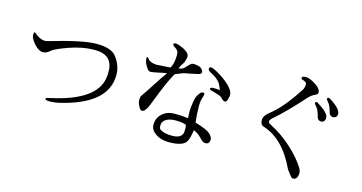

<svg xmlns="http://www.w3.org/2000/svg" viewBox="-89 -1224 3177 1685"><g transform="rotate(15 1500.0 -381.0)"><path d="M660 -576Q663 -576 666 -576Q827 -576 830 -429Q830 -400 829 -389Q817 -176 458 -82Q435 -76 369 -61Q357 -58 357 -48Q357 -37 398 -37Q439 -37 478 -46Q904 -144 904 -412V-413Q904 -497 847 -572Q801 -632 668 -632Q666 -632 664 -632Q541 -632 234 -541Q228 -540 218 -540Q173 -540 123 -585Q118 -589 115 -589Q107 -589 107 -565Q107 -540 128 -511Q180 -439 228 -439Q261 -439 289 -466Q317 -492 436 -534Q556 -576 660 -576Z M1470 -581Q1487 -583 1532 -593Q1576 -603 1593 -606Q1624 -612 1624 -631Q1624 -637 1620 -645Q1607 -669 1579 -676Q1551 -682 1536 -682Q1520 -682 1511 -675Q1502 -668 1494 -659Q1485 -649 1466 -630Q1447 -611 1415 -610Q1429 -644 1451 -673Q1451 -674 1458 -696Q1465 -718 1465 -727Q1465 -736 1464 -739Q1456 -774 1379 -804Q1352 -815 1335 -815Q1317 -815 1317 -801Q1317 -793 1336 -781Q1355 -769 1363 -757Q1372 -746 1372 -716Q1372 -646 1347 -600Q1345 -598 1287 -595Q1229 -591 1223 -591Q1216 -591 1215 -591Q1157 -596 1142 -622Q1133 -635 1123 -635Q1120 -635 1120 -622Q1120 -583 1157 -533Q1169 -517 1185 -517Q1200 -517 1258 -529Q1316 -542 1323 -542L1328 -541Q1291 -490 1250 -425Q1209 -360 1161 -291Q1154 -281 1154 -255Q1154 -229 1170 -198Q1185 -167 1202 -167Q1233 -167 1267 -258Q1352 -483 1398 -553ZM1758 -523Q1728 -523 1728 -508Q1728 -505 1732 -502Q1735 -498 1783 -486Q1831 -473 1842 -462Q1867 -434 1881 -434Q1900 -434 1905 -459Q1910 -483 1912 -489Q1913 -495 1913 -501Q1913 -550 1831 -614Q1774 -659 1714 -686Q1702 -692 1691 -692Q1673 -692 1673 -676Q1673 -661 1693 -651Q1778 -608 1799 -559Q1806 -545 1816 -519Q1787 -523 1758 -523ZM1680 -461Q1676 -461 1674 -460L1662 -456Q1624 -420 1616 -361Q1607 -301 1607 -276V-275Q1607 -272 1609 -209Q1556 -217 1488 -217Q1420 -217 1376 -178Q1331 -139 1331 -76V-75Q1331 -28 1380 5Q1429 38 1499 38Q1619 38 1653 -7Q1675 -37 1686 -120Q1723 -108 1756 -73Q1788 -37 1809 -37H1813Q1850 -37 1850 -81Q1850 -102 1821 -130Q1792 -157 1683 -189Q1674 -274 1674 -330Q1674 -385 1684 -412Q1693 -439 1693 -447Q1694 -461 1680 -461ZM1507 -24Q1449 -24 1410 -45Q1391 -54 1391 -79Q1391 -104 1397 -114Q1425 -162 1511 -162Q1576 -162 1607 -147Q1610 -131 1610 -114V-95Q1610 -24 1513 -24Z M2635 64Q2678 64 2678 1Q2678 -18 2663 -43Q2615 -121 2524 -204Q2434 -287 2319 -345Q2303 -352 2303 -367Q2303 -382 2329 -404Q2425 -485 2580 -658Q2604 -683 2631 -695Q2658 -708 2658 -720Q2658 -721 2658 -722Q2658 -763 2584 -804Q2543 -826 2515 -826Q2506 -826 2501 -825Q2478 -821 2481 -807Q2481 -803 2487 -796Q2497 -795 2515 -787Q2532 -779 2532 -760Q2532 -740 2522 -718Q2399 -524 2288 -439Q2239 -401 2239 -363Q2239 -320 2268 -310Q2457 -252 2574 -1Q2621 64 2629 64H2630Q2633 64 2635 64ZM2740 -483Q2780 -483 2780 -527Q2780 -570 2673 -635Q2668 -638 2664 -638Q2651 -638 2651 -624V-623Q2652 -618 2670 -598Q2687 -578 2699 -539L2708 -509Q2711 -497 2722 -490Q2732 -483 2740 -483ZM2872 -587Q2871 -634 2765 -699Q2760 -701 2756 -701Q2743 -701 2743 -687Q2743 -682 2761 -662Q2778 -642 2790 -603L2799 -573Q2803 -561 2814 -554Q2824 -547 2831 -547Q2872 -547 2872 -587Z"/></g></svg>

Font: Sawarabi Mincho
Style: Regular
Weight: 400
Version: Version 1.082; ttfautohint (v1.8.4.7-5d5b)